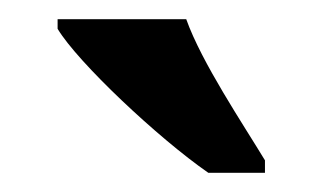

<svg xmlns="http://www.w3.org/2000/svg" viewBox="-20 -786 336 200"><path d="M197 -606H256V-619C233 -657 190 -721 174 -766H40V-756C61 -721 145 -642 197 -606Z"/></svg>

Font: Noto Serif Lao ExtraCondensed
Style: Bold
Weight: 700
Width: 2
Designer: Monotype Design Team
Foundry: Monotype Imaging Inc.
Version: Version 2.003